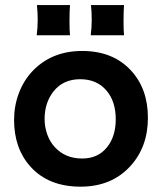

<svg xmlns="http://www.w3.org/2000/svg" viewBox="-20 -718 624 746"><path d="M34.7 -252.4Q34.7 -306.2 53 -355.2Q71.3 -404.3 105.5 -440.9Q180.2 -520 299.3 -520Q418 -520 487.8 -445.3Q554.7 -374 554.7 -260.3Q554.7 -146.5 485.8 -71.8Q413.1 7.3 293 7.3Q168.9 7.3 98.6 -70.3Q34.7 -141.1 34.7 -252.4ZM153.3 -255.4Q153.3 -224.6 163.6 -195.8Q173.8 -167 192.9 -146.5Q233.4 -102.1 299.3 -102.1Q360.4 -102.1 395.5 -145.5Q429.7 -187.5 429.7 -254.9Q429.7 -323.2 394.5 -365.2Q356.9 -410.2 291.5 -410.2Q225.1 -410.2 187.5 -362.3Q153.3 -318.4 153.3 -255.4ZM461.9 -698.2Q460 -673.8 460 -636Q460 -598.1 461.9 -581.1H332.5Q336.4 -611.3 336.4 -640.9Q336.4 -670.4 333.5 -698.2ZM252 -698.2Q250 -673.8 250 -636Q250 -598.1 252 -581.1H122.6Q126.5 -611.3 126.5 -640.9Q126.5 -670.4 123.5 -698.2Z"/></svg>

Font: HammersmithOne
Style: Regular
Weight: 400
Designer: Nicole Fally
Foundry: Nicole Fally
Version: Version 1.003